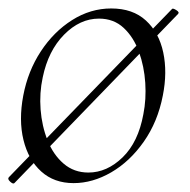

<svg xmlns="http://www.w3.org/2000/svg" viewBox="-21 -419 449 454"><path d="M13 14Q10 17 3 10.5Q-4 4 0 0L386 -398Q388 -400 396 -395Q404 -390 400 -386ZM153 14Q107 14 76.5 -13.5Q46 -41 34.5 -88Q23 -135 34 -193Q45 -251 75.5 -297.5Q106 -344 149.5 -371.5Q193 -399 242 -399Q293 -399 324 -370.5Q355 -342 365 -295Q375 -248 364 -193Q352 -131 319 -84Q286 -37 242 -11.5Q198 14 153 14ZM188 -11Q232 -11 269 -47Q306 -83 318 -149Q325 -184 322.5 -223Q320 -262 307.5 -296.5Q295 -331 271.5 -353Q248 -375 213 -375Q168 -375 130.5 -337Q93 -299 80 -236Q72 -199 75 -160Q78 -121 91.5 -87Q105 -53 129.5 -32Q154 -11 188 -11Z"/></svg>

Font: Cormorant Garamond Light Light
Style: Italic
Weight: 300
Italic angle: -10°
Version: Version 4.001